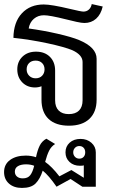

<svg xmlns="http://www.w3.org/2000/svg" viewBox="-27 -608 574 944"><path d="M114 -468Q187 -458 256.5 -442Q326 -426 362 -411Q448 -375 448 -319V-118Q448 -57 412.5 -23.5Q377 10 312 10Q247 10 212 -23Q177 -56 177 -118V-184Q162 -178 145 -178Q107 -178 82.5 -203Q58 -228 58 -267Q58 -305 83.5 -329.5Q109 -354 150 -354Q193 -354 218.5 -328.5Q244 -303 244 -261V-115Q244 -82 261.5 -64.5Q279 -47 311 -47Q344 -47 361.5 -64.5Q379 -82 379 -115V-303Q379 -338 329 -361Q291 -377 207.5 -395Q124 -413 39 -422Q40 -499 80.5 -542.5Q121 -586 188 -586Q226 -586 318 -564Q372 -551 383 -551Q399 -551 410 -561Q421 -571 424 -588L478 -576Q469 -537 445.5 -516Q422 -495 388 -495Q375 -495 349.5 -500.5Q324 -506 297 -513Q217 -533 189 -533Q160 -533 139.5 -515.5Q119 -498 114 -468ZM148 -223Q168 -223 180 -235.5Q192 -248 192 -267Q192 -286 180 -298Q168 -310 148 -310Q128 -310 116 -298Q104 -286 104 -267Q104 -248 116.5 -235.5Q129 -223 148 -223ZM444 141V310H378L320 272L251 310Q213 255 183 231Q170 272 148 294Q126 316 81 316Q41 316 17 294.5Q-7 273 -7 238Q-7 200 22.5 178.5Q52 157 100 157Q126 157 150 165Q157 131 168 108.5Q179 86 201 74L244 100Q225 112 214.5 133Q204 154 195 188Q228 211 265 259L324 228L385 266V205Q381 207 366 207Q335 207 315 188.5Q295 170 295 141Q295 112 315.5 93.5Q336 75 369 75Q401 75 422.5 94Q444 113 444 141ZM392 141Q392 127 384 118.5Q376 110 363 110Q350 110 341.5 119Q333 128 333 141Q333 154 341.5 163Q350 172 363 172Q376 172 384 163.5Q392 155 392 141ZM141 207Q123 200 101 200Q76 200 61 209Q46 218 46 236Q46 251 56.5 260Q67 269 85 269Q110 269 122 253Q134 237 141 207Z"/></svg>

Font: Sarabun Light
Style: Regular
Weight: 300
Designer: Suppakit Chalermlarp | Katatrad Co.,Ltd.
Foundry: Cadson Demak Co.,Ltd.
Version: Version 1.000; ttfautohint (v1.6)